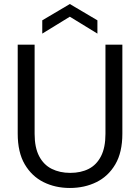

<svg xmlns="http://www.w3.org/2000/svg" viewBox="-20 -922 696 954"><path d="M327 12Q255 12 196.5 -17Q138 -46 103 -105.5Q68 -165 68 -258V-700H152V-257Q152 -189 174.5 -146Q197 -103 237 -83Q277 -63 329 -63Q382 -63 421 -83Q460 -103 482 -146Q504 -189 504 -257V-700H588V-258Q588 -165 553 -105.5Q518 -46 459 -17Q400 12 327 12ZM190 -755V-821L327 -902L464 -821V-755L327 -839Z"/></svg>

Font: DM Sans 24pt
Style: Regular
Weight: 400
Designer: Colophon Foundry, Jonny Pinhorn
Foundry: Colophon Foundry
Version: Version 4.004;gftools[0.9.30]